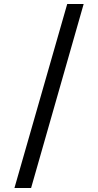

<svg xmlns="http://www.w3.org/2000/svg" viewBox="-20 -812 489 957"><path d="M315 -792H397L135 125H52Z"/></svg>

Font: uoriya25
Style: Book
Weight: 400
Designer: Jelle Bosma - Monotype Design Team
Foundry: Monotype Imaging Inc.
Version: Version 2.003